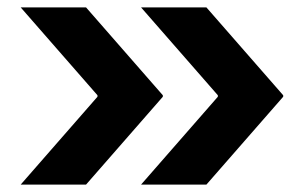

<svg xmlns="http://www.w3.org/2000/svg" viewBox="-20 -530 816 520"><path d="M213 -30H36L244 -268V-272L36 -510H213L421 -272V-268ZM539 -30H362L570 -268V-272L362 -510H539L747 -272V-268Z"/></svg>

Font: Encode Sans Wide
Style: Bold
Weight: 700
Designer: Pablo Impallari, Andres Torresi
Foundry: Pablo Impallari, Andres Torresi
Version: Version 1.000; ttfautohint (v1.00) -l 8 -r 50 -G 200 -x 14 -